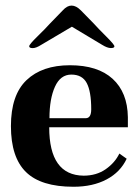

<svg xmlns="http://www.w3.org/2000/svg" viewBox="-20 -674 508 703"><path d="M161.1 -241.2H293.9Q314 -241.2 314 -273.9Q314 -338.9 297.6 -369.9Q281.2 -400.9 241.2 -400.9Q201.2 -400.9 181.2 -356.4Q161.1 -312 161.1 -241.2ZM448.2 -245.1V-208H160.2Q160.2 -32.2 286.1 -30.8Q333 -30.8 366.9 -54.4Q400.9 -78.1 417 -111.8L443.8 -92.8Q420.9 -43.9 370.4 -17.1Q319.8 9.8 249 9.8Q129.9 9.8 75 -44.2Q20 -98.1 20 -212.2Q20 -326.2 77.1 -380.6Q134.3 -435.1 236.1 -435.1Q337.9 -435.1 392.3 -385.5Q446.8 -335.9 448.2 -245.1ZM354 -509.8 243.2 -576.2 130.9 -509.8Q111.8 -497.6 99.4 -497.8Q86.9 -498 86.9 -504.6Q86.9 -511.2 116.9 -540.5Q147 -569.8 163.1 -587.9L210 -636.2Q241.2 -670.9 275.9 -636.2L323.2 -587.9Q339.4 -569.8 369.1 -540.3Q398.9 -510.7 398.9 -504.4Q398.9 -498 386 -498Q373 -498 354 -509.8Z"/></svg>

Font: Unna-Bold
Style: Bold
Weight: 700
Designer: Jorge de Buen U.
Foundry: Omnibus-Type
Version: Version 2.006;PS 002.006;hotconv 1.0.70;makeotf.lib2.5.58329